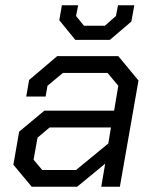

<svg xmlns="http://www.w3.org/2000/svg" viewBox="-20 -712 591 732"><path d="M31 -84 53 -210 149 -290H415L431 -385L390 -434H220L161 -385L154 -344H80L91 -407L198 -498H431L508 -405L437 0H366L381 -88L274 0H101ZM270 -64 393 -165 403 -226H169L123 -187L108 -103L141 -64ZM206 -635 216 -692H278L270 -651L300 -614H380L422 -651L430 -692H492L481 -630L399 -560H267Z"/></svg>

Font: Chakra Petch
Style: Italic
Weight: 400
Italic angle: -10°
Designer: Katatrad Aksorn Co.,Ltd.
Foundry: Cadson Demak Co.,Ltd.
Version: Version 1.000; ttfautohint (v1.6)